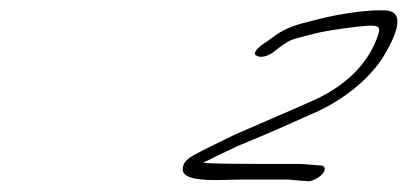

<svg xmlns="http://www.w3.org/2000/svg" viewBox="-20 -656 784 369"><path d="M370.1 -343C383.6 -350 406 -361 435.9 -375C506.4 -404 523.1 -412 593 -443C639 -465 686.7 -501 714.9 -544C751.5 -604 753.2 -634 721.2 -636C688.2 -638 629.8 -629 591.4 -619C547.7 -608 528.6 -604 497 -579L480.9 -568C470.8 -559 467.2 -553 471.5 -550C479.9 -544 492.5 -547 504.4 -555L519.9 -567C540.8 -582 545 -581 579.1 -590C600.6 -596 629.5 -600 660.5 -604C712.4 -610 714.4 -608 703.1 -579C684 -532 647.3 -494 586.8 -465C528.3 -439 473.9 -416 430.7 -397C391.4 -378 365 -365 351 -357C337.1 -349 331.1 -341 331.2 -331C330.4 -303 407.4 -311 450.4 -311H527C535.4 -311 545.6 -310 554.6 -309L569.6 -308C573.8 -307 578 -308 584.6 -311C604.3 -320 610.2 -336 597 -338L582 -339C571.7 -340 561.5 -341 550.7 -341H473.9C416.1 -341 382.6 -342 370.1 -343Z"/></svg>

Font: MewTooHand
Style: UltimateItaWide
Weight: 400
Designer: Mew Too, Robert Jablonski
Version: Version 0.77